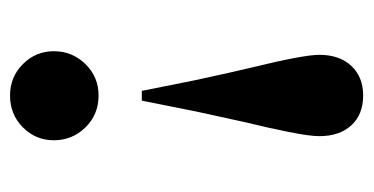

<svg xmlns="http://www.w3.org/2000/svg" viewBox="-196 -332 726 373"><g transform="rotate(-90 166.5 -146.0)"><path d="M253 -404Q253 -368 228 -342.5Q203 -317 167 -317Q130 -317 105 -342.5Q80 -368 80 -404Q80 -439 105 -464Q130 -489 167 -489Q203 -489 228 -464Q253 -439 253 -404ZM88 112Q88 93 96 53Q104 13 115 -32Q120 -56 125.5 -80Q131 -104 136 -128L157 -233H176L197 -128Q213 -54 221 -21Q246 81 246 112Q246 151 224.5 174Q203 197 167 197Q130 197 109 174Q88 151 88 112Z"/></g></svg>

Font: DeepMind Serif Display
Style: Regular
Weight: 800
Designer: Frank Grießhammer / Modifications: Colophon Foundry
Foundry: Colophon Foundry
Version: Version 5.002